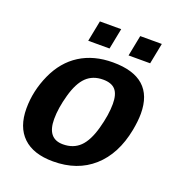

<svg xmlns="http://www.w3.org/2000/svg" viewBox="-129 -809 859 926"><g transform="rotate(20 300.0 -346.0)"><path d="M244.6 9.8Q143.1 9.8 90.1 -41Q37.1 -91.8 37.1 -187Q37.1 -276.9 75.9 -362.8Q114.7 -448.7 185.5 -493.4Q256.3 -538.1 354 -538.1Q564.5 -538.1 564.5 -351.1Q564.5 -314 555.2 -264.6Q529.8 -133.3 449.2 -61.8Q368.7 9.8 244.6 9.8ZM421.4 -349.1Q421.4 -398.4 401.4 -421.1Q381.3 -443.8 337.9 -443.8Q285.6 -443.8 252.4 -411.9Q219.2 -379.9 199.7 -310.1Q180.2 -240.2 180.2 -184.6Q180.2 -84 261.2 -84Q314.5 -84 348.1 -116.7Q381.8 -149.4 401.6 -221.4Q421.4 -293.5 421.4 -349.1ZM412.6 -595.2 433.6 -702.1H544.4L523.4 -595.2ZM205.6 -595.2 226.6 -702.1H335.9L314.9 -595.2Z"/></g></svg>

Font: Liberation Mono
Style: Bold Italic
Weight: 700
Italic angle: -12°
Monospace: yes
Designer: Steve Matteson
Foundry: Ascender Corporation
Version: Version 2.1.5